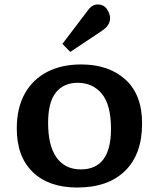

<svg xmlns="http://www.w3.org/2000/svg" viewBox="-20 -824 708 858"><path d="M325 14Q198 14 126.5 -55Q55 -124 55 -249Q55 -342 91 -406Q127 -470 191.5 -503Q256 -536 343 -536Q466 -536 540.5 -468.5Q615 -401 615 -272Q615 -135 539 -60.5Q463 14 325 14ZM341 -67Q476 -67 476 -248Q476 -355 435.5 -404.5Q395 -454 327 -454Q265 -454 230 -411Q195 -368 195 -275Q195 -172 233 -119.5Q271 -67 341 -67ZM294 -592 259 -628 369 -773Q381 -790 392 -797Q403 -804 416 -804Q444 -804 458 -783Q472 -762 472 -743Q472 -710 435 -686Z"/></svg>

Font: Literata 7pt SemiBold
Style: Regular
Weight: 600
Designer: Latin by Veronika Burian and Jose Scaglione. Greek by Irene Vlachou. Cyrillic by Vera Evstafieva.
Foundry: TypeTogether
Version: Version 3.002